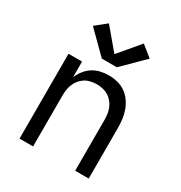

<svg xmlns="http://www.w3.org/2000/svg" viewBox="-179 -893 958 1019"><g transform="rotate(30 300.0 -383.5)"><path d="M88 0V-520H171V-424Q181 -448 197 -468.5Q213 -489 234 -502.5Q255 -516 280.5 -522Q306 -528 332 -528Q358 -528 384.5 -521.5Q411 -515 433 -500Q455 -485 471 -462.5Q487 -440 496 -415Q505 -390 508.5 -363.5Q512 -337 512 -310V0H429V-310Q429 -328 426.5 -346.5Q424 -365 417 -382Q410 -399 398 -413.5Q386 -428 370.5 -437.5Q355 -447 336.5 -451Q318 -455 300 -455Q282 -455 263.5 -451Q245 -447 229.5 -437.5Q214 -428 202 -413.5Q190 -399 183 -382Q176 -365 173.5 -346.5Q171 -328 171 -310V0ZM346 -586H254L126 -713L193 -767L300 -640L407 -767L474 -713Z"/></g></svg>

Font: Zed Sans Extended
Style: Regular
Weight: 400
Width: 7
Designer: Belleve Invis
Foundry: Belleve Invis
Version: Version 1.0.0; ttfautohint (v1.8.4)